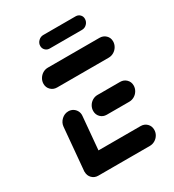

<svg xmlns="http://www.w3.org/2000/svg" viewBox="-161 -745 759 838"><g transform="rotate(-30 218.5 -326.0)"><path d="M43.7 -44.8 63 -261.1Q64.8 -280.7 79.8 -294.8Q94.8 -308.9 114.4 -308.9Q127.4 -308.9 137.8 -302.4Q148.1 -295.9 153.7 -285Q159.3 -274.1 158.1 -261.1L138.9 -44.8ZM399.3 -51.9Q399.3 -37.8 392.2 -25.9Q385.2 -14.1 373.1 -7Q361.1 0 347.4 0H87.4Q68.9 0 56.5 -12.6Q44.1 -25.2 44.1 -43.7Q44.1 -57.4 51.1 -69.3Q58.1 -81.1 70 -88.1Q81.9 -95.2 95.6 -95.2H355.9Q374.4 -95.2 386.9 -82.8Q399.3 -70.4 399.3 -51.9ZM209.3 -255.2Q209.3 -268.9 216.3 -280.9Q223.3 -293 235.2 -300Q247 -307 260.7 -307H374.4Q393 -307 405.6 -294.6Q418.1 -282.2 418.1 -264.1Q418.1 -250 410.9 -238Q403.7 -225.9 391.7 -218.9Q379.6 -211.9 365.9 -211.9H252.6Q234.1 -211.9 221.7 -224.3Q209.3 -236.7 209.3 -255.2ZM80.7 -466.3Q80.7 -480.4 88 -492.4Q95.2 -504.4 107 -511.5Q118.9 -518.5 132.6 -518.5H392.6Q411.5 -518.5 424.1 -506.3Q436.7 -494.1 436.7 -475.9Q436.7 -461.9 429.4 -449.6Q422.2 -437.4 410.2 -430.4Q398.1 -423.3 384.4 -423.3H124.4Q105.9 -423.3 93.3 -435.7Q80.7 -448.1 80.7 -466.3ZM151.1 -616.7Q151.1 -631.1 161.9 -641.5Q172.6 -651.9 186.7 -651.9H349.6Q362.2 -651.9 370.7 -643.5Q379.3 -635.2 379.3 -622.6Q379.3 -607.8 368.9 -597.2Q358.5 -586.7 344.1 -586.7H181.1Q168.5 -586.7 159.8 -595.4Q151.1 -604.1 151.1 -616.7Z"/></g></svg>

Font: 26F Galaxy Sans Extra Bold
Style: Italic
Weight: 800
Italic angle: -5°
Designer: C₂₉H₂₅N₃O₅
Version: Version 1.200